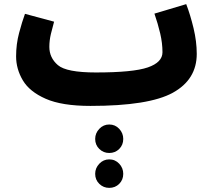

<svg xmlns="http://www.w3.org/2000/svg" viewBox="-20 -492 1023 930"><path d="M418 21Q702 21 817.5 -43Q933 -107 933 -231Q933 -291 917.5 -355.5Q902 -420 882 -472L728 -426Q745 -377 756 -330Q767 -283 767 -239Q767 -190 696 -165.5Q625 -141 444 -141Q302 -141 260.5 -176.5Q219 -212 219 -265Q219 -296 226.5 -327.5Q234 -359 242 -387L101 -425Q87 -387 72.5 -332.5Q58 -278 58 -219Q58 -158 90.5 -103Q123 -48 201.5 -13.5Q280 21 418 21ZM577 181Q577 153 557.5 132Q538 111 509 111Q481 111 461 132Q441 153 441 181Q441 210 461 229.5Q481 249 509 249Q538 249 557.5 229.5Q577 210 577 181ZM577 350Q577 322 557.5 301Q538 280 509 280Q481 280 461 301Q441 322 441 350Q441 379 461 398.5Q481 418 509 418Q538 418 557.5 398.5Q577 379 577 350Z"/></svg>

Font: Noto Sans Arabic Condensed Black
Style: Regular
Weight: 900
Width: 3
Designer: Nadine Chahine
Foundry: Monotype Imaging Inc.
Version: 1.001